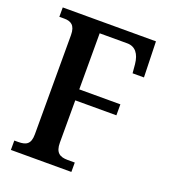

<svg xmlns="http://www.w3.org/2000/svg" viewBox="-132 -809 794 904"><g transform="rotate(20 265.5 -357.0)"><path d="M27 0H330V-47H294C255 -47 232 -61 232 -111V-323H438V-378H232V-659H370C411 -659 433 -629 438 -580L442 -535H499L494 -714H27V-667H52C84 -667 108 -655 108 -605V-108C108 -58 86 -47 46 -47H27Z"/></g></svg>

Font: Noto Serif Sinhala Condensed SemiBold
Style: Regular
Weight: 600
Width: 3
Designer: Jelle Bosma - Monotype Design Team
Foundry: Monotype Imaging Inc.
Version: Version 2.007